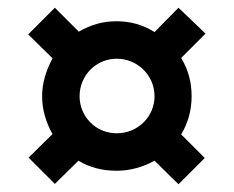

<svg xmlns="http://www.w3.org/2000/svg" viewBox="-20 -602 606 497"><path d="M122 -126 183 -186C211 -169 244 -160 282 -160C316 -160 349 -169 380 -186L442 -125L510 -193L449 -254C467 -284 476 -317 476 -353C476 -390 467 -422 449 -452L512 -515L442 -582L380 -519C350 -538 317 -547 282 -547C246 -547 215 -538 184 -520L122 -582L53 -513L116 -451C99 -419 89 -387 89 -353C89 -318 99 -285 116 -255L54 -194ZM282 -257C228 -257 186 -300 186 -353C186 -407 229 -450 282 -450C336 -450 380 -407 380 -353C380 -300 337 -257 282 -257Z"/></svg>

Font: Kathrein 75 Bold
Style: Regular
Weight: 700
Designer: Lazydogs Typefoundry, based on Open Sans by Ascender Corporation
Foundry: Lazydogs Typefoundry
Version: Version 1.003;PS 001.003;hotconv 1.0.88;makeotf.lib2.5.64775